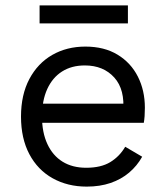

<svg xmlns="http://www.w3.org/2000/svg" viewBox="-20 -683 617 713"><path d="M302 10Q231 10 175.5 -21Q120 -52 89 -110.5Q58 -169 58 -250Q58 -331 89 -389.5Q120 -448 174 -479Q228 -510 297 -510Q367 -510 416.5 -480Q466 -450 492 -398.5Q518 -347 518 -283Q518 -266 517 -252Q516 -238 514 -227H110V-298H479L437 -267Q445 -350 404.5 -395Q364 -440 295 -440Q246 -440 210.5 -417.5Q175 -395 155.5 -352.5Q136 -310 136 -250Q136 -191 156 -148Q176 -105 212.5 -82.5Q249 -60 300 -60Q355 -60 389.5 -81Q424 -102 445 -138L508 -101Q489 -67 459.5 -42Q430 -17 390.5 -3.5Q351 10 302 10ZM455 -663V-596H127V-663Z"/></svg>

Font: Work Sans
Style: Regular
Weight: 400
Designer: Wei Huang
Foundry: Wei Huang
Version: Version 2.006; ttfautohint (v1.8.1.43-b0c9)